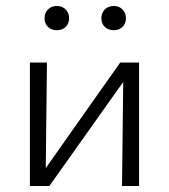

<svg xmlns="http://www.w3.org/2000/svg" viewBox="-20 -622 565 642"><path d="M129 -561Q129 -579 140.5 -590.5Q152 -602 170 -602Q188 -602 199.5 -590.5Q211 -579 211 -561Q211 -543 199.5 -532Q188 -521 170 -521Q152 -521 140.5 -532Q129 -543 129 -561ZM319 -561Q319 -579 330.5 -590.5Q342 -602 361 -602Q378 -602 389.5 -590.5Q401 -579 401 -561Q401 -543 389.5 -532Q378 -521 361 -521Q342 -521 330.5 -532Q319 -543 319 -561ZM445 0H388L392 -348L145 0H80V-413H137L133 -60L382 -413H445Z"/></svg>

Font: Isabella Sans
Style: Regular
Weight: 400
Designer: Original fonts by Christian Thalmann (Catharsis Fonts), Modifications by Cristiano Sobral
Version: Version 0.002;July 12, 2020;FontCreator 13.0.0.2655 64-bit; 